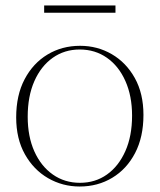

<svg xmlns="http://www.w3.org/2000/svg" viewBox="-20 -670 582 700"><path d="M271.5 -3.5Q327.5 -3.5 370 -33.8Q412.5 -64 437 -119Q461.5 -174 461.5 -248.5Q461.5 -320 437.2 -374.5Q413 -429 370 -459.2Q327 -489.5 270.5 -489.5Q215 -489.5 172.2 -459.2Q129.5 -429 105.2 -374Q81 -319 81 -244.5Q81 -172.5 105.2 -118.2Q129.5 -64 172.5 -33.8Q215.5 -3.5 271.5 -3.5ZM270.5 10Q208 10 155.2 -20.5Q102.5 -51 70.8 -107.5Q39 -164 39 -242Q39 -323 69.8 -381.2Q100.5 -439.5 153.2 -471.2Q206 -503 272 -503Q335 -503 387.5 -472.5Q440 -442 471.5 -385.5Q503 -329 503 -251Q503 -170.5 472.5 -112Q442 -53.5 389.2 -21.8Q336.5 10 270.5 10ZM141 -623.5V-650H401V-623.5Z"/></svg>

Font: Newsreader 60pt ExtraLight
Style: Regular
Weight: 250
Designer: Hugues Gentile
Foundry: Production Type
Version: Version 1.003